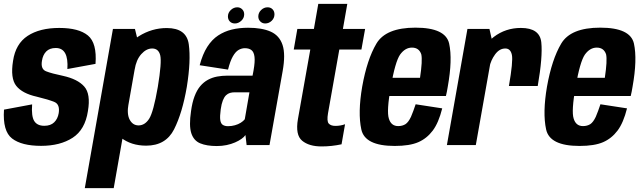

<svg xmlns="http://www.w3.org/2000/svg" viewBox="-21 -745 3291 986"><path d="M190 4Q288 4 352 -37.5Q416 -79 430.5 -174.5Q445.5 -262.5 411.5 -300.8Q377.5 -339 302.5 -355.5Q244.5 -367.5 215.8 -378.8Q187 -390 194.5 -433Q199 -463 216.5 -480.8Q234 -498.5 265.5 -498.5Q299 -498.5 313.8 -471.2Q328.5 -444 325 -390.5L469.5 -417Q477.5 -524 430.5 -562.8Q383.5 -601.5 283.5 -601.5Q183 -601.5 121 -560.8Q59 -520 46 -432.5Q31.5 -343 62.5 -304Q93.5 -265 167.5 -248.5Q229.5 -233.5 258.5 -221.2Q287.5 -209 280.5 -164Q275.5 -134.5 257.2 -116.8Q239 -99 206.5 -99Q170 -99 154.8 -123.5Q139.5 -148 144 -209L-0.5 -182Q-8 -71.5 41 -33.8Q90 4 190 4Z M414.5 221H563L692.5 -513L672 -596.5H559ZM729.5 3Q830.5 3 873 -81Q915.5 -165 938.5 -299.5Q960 -433.5 948.5 -517.2Q937 -601 835.5 -601Q759 -601 691.8 -559Q624.5 -517 612.5 -447.5L670.5 -387.5Q678.5 -438 704.5 -467Q730.5 -496 760.5 -496Q793 -496 801.8 -461.2Q810.5 -426.5 789.5 -299Q767 -169.5 745 -135.2Q723 -101 690.5 -101Q661 -101 645.2 -130Q629.5 -159 639 -211.5L560 -149.5Q546.5 -80 599.5 -38.5Q652.5 3 729.5 3Z M1092.5 5Q1119 5 1142.8 0Q1166.5 -5 1186 -13.5Q1205.5 -22 1219.2 -31.8Q1233 -41.5 1239.5 -51.5L1245.5 0H1363L1430.5 -379.5Q1446 -466 1430 -514.2Q1414 -562.5 1369.2 -582.5Q1324.5 -602.5 1253 -602.5Q1208 -602.5 1169.8 -593.2Q1131.5 -584 1099.5 -563Q1067.5 -542 1043.5 -504.5Q1019.5 -467 1004.5 -410L1150 -387.5Q1161 -431.5 1174.8 -455.5Q1188.5 -479.5 1204.2 -488.5Q1220 -497.5 1236.5 -497.5Q1257.5 -497.5 1270.2 -487.8Q1283 -478 1286 -453Q1289 -428 1281 -383L1276 -356.5H1146.5Q1119.5 -356.5 1094 -351.8Q1068.5 -347 1046.5 -335Q1024.5 -323 1007.2 -302.5Q990 -282 978 -250.2Q966 -218.5 960 -174Q949 -100 961.2 -61.5Q973.5 -23 1007 -9Q1040.5 5 1092.5 5ZM1150 -97Q1134 -97 1123.5 -103.5Q1113 -110 1110.2 -128.5Q1107.5 -147 1112.5 -183.5Q1116.5 -212 1123.5 -229.5Q1130.5 -247 1139.8 -255.8Q1149 -264.5 1160.2 -267.8Q1171.5 -271 1184.5 -271H1260L1236 -132.5Q1228.5 -123 1215.5 -114.8Q1202.5 -106.5 1185.5 -101.8Q1168.5 -97 1150 -97ZM1185.5 -624.5Q1203 -624.5 1218 -638.2Q1233 -652 1233 -671.5Q1233 -687 1222.8 -697.2Q1212.5 -707.5 1197.5 -707.5Q1179 -707.5 1164.2 -693.5Q1149.5 -679.5 1149.5 -660.5Q1149.5 -645 1159.2 -634.8Q1169 -624.5 1185.5 -624.5ZM1341 -624.5Q1360 -624.5 1374.2 -638.2Q1388.5 -652 1388.5 -671.5Q1388.5 -687 1378.8 -697.2Q1369 -707.5 1353 -707.5Q1334.5 -707.5 1320 -693.5Q1305.5 -679.5 1305.5 -660.5Q1305.5 -645 1315.8 -634.8Q1326 -624.5 1341 -624.5Z M1630 7Q1682.5 7 1733 -4L1751 -107Q1727.5 -98.5 1701.5 -98.5Q1678 -98.5 1667.2 -110.5Q1656.5 -122.5 1663.5 -163.5L1721.5 -490.5H1835L1854 -596.5H1740L1762.5 -725H1613.5L1591 -596.5H1506L1487.5 -490.5H1572.5L1509 -133.5Q1495 -52 1530.5 -22.5Q1566 7 1630 7Z M2006 4.5 2024 -97.5Q1987.5 -97.5 1976 -136Q1963.5 -174 1986 -299.5Q2008.5 -428 2033.5 -464.5Q2059.5 -500.5 2094.5 -500.5Q2131 -500.5 2142.5 -466Q2149.5 -435 2136 -345.5H1980.5L1964.5 -252H2269Q2274.5 -274.5 2278.5 -300Q2303.5 -439.5 2285.5 -521.5Q2267 -603 2112.5 -603Q1960.5 -603 1912 -521Q1864 -440 1839 -300Q1816 -166 1834.5 -80.5Q1852.5 4.5 2006 4.5ZM2024 -97.5 2006 4.5Q2083 4.5 2127.5 -15Q2171 -34 2201.5 -74.5Q2231.5 -114.5 2250 -188.5L2113.5 -209.5Q2101.5 -173 2089.5 -145Q2076.5 -117.5 2061.5 -107.5Q2045.5 -97.5 2024 -97.5Z M2592.5 -303.5H2740.5Q2766.5 -453.5 2758.8 -527.5Q2751 -601.5 2654 -601.5Q2575.5 -601.5 2515 -555.5Q2454.5 -509.5 2439.5 -422L2492.5 -399.5Q2499 -434.5 2521.2 -465.2Q2543.5 -496 2574 -496Q2601 -496 2607.8 -463Q2614.5 -430 2592.5 -303.5ZM2274 0H2422.5L2512.5 -507.5L2492.5 -596.5H2379.5Z M2955 4.5 2973 -97.5Q2936.5 -97.5 2925 -136Q2912.5 -174 2935 -299.5Q2957.5 -428 2982.5 -464.5Q3008.5 -500.5 3043.5 -500.5Q3080 -500.5 3091.5 -466Q3098.5 -435 3085 -345.5H2929.5L2913.5 -252H3218Q3223.5 -274.5 3227.5 -300Q3252.5 -439.5 3234.5 -521.5Q3216 -603 3061.5 -603Q2909.5 -603 2861 -521Q2813 -440 2788 -300Q2765 -166 2783.5 -80.5Q2801.5 4.5 2955 4.5ZM2973 -97.5 2955 4.5Q3032 4.5 3076.5 -15Q3120 -34 3150.5 -74.5Q3180.5 -114.5 3199 -188.5L3062.5 -209.5Q3050.5 -173 3038.5 -145Q3025.5 -117.5 3010.5 -107.5Q2994.5 -97.5 2973 -97.5Z"/></svg>

Font: Anybody Condensed
Style: Bold Italic
Weight: 700
Width: 3
Italic angle: -10°
Version: Version 1.113;gftools[0.9.25]